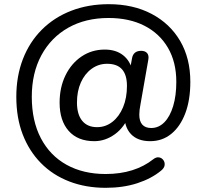

<svg xmlns="http://www.w3.org/2000/svg" viewBox="-20 -734 988 918"><path d="M485 164Q390 164 311 133.5Q232 103 175.5 45.5Q119 -12 88.5 -91.5Q58 -171 58 -271Q58 -370 89.5 -451.5Q121 -533 180 -592Q239 -651 320.5 -682.5Q402 -714 500 -714Q617 -714 705 -667.5Q793 -621 841.5 -538Q890 -455 890 -343Q890 -256 866 -192.5Q842 -129 799 -94Q756 -59 698 -59Q638 -59 606 -93Q574 -127 575 -187L600 -188Q575 -125 529 -92Q483 -59 431 -59Q352 -59 308.5 -108Q265 -157 265 -243Q265 -316 293 -373.5Q321 -431 370 -464Q419 -497 481 -497Q534 -497 568.5 -470Q603 -443 614 -393H600L611 -454Q617 -491 655 -491Q674 -491 683.5 -480Q693 -469 689 -448L652 -237Q649 -222 647.5 -209.5Q646 -197 646 -186Q646 -154 660.5 -138Q675 -122 703 -122Q739 -122 766 -149.5Q793 -177 808 -227Q823 -277 823 -343Q823 -437 783 -505.5Q743 -574 670.5 -611Q598 -648 499 -648Q389 -648 306.5 -601.5Q224 -555 178 -470Q132 -385 132 -271Q132 -156 175.5 -73Q219 10 298.5 54Q378 98 485 98Q555 98 612 80Q669 62 712 28Q727 16 740.5 18.5Q754 21 761.5 32Q769 43 767 56.5Q765 70 750 82Q704 120 636.5 142Q569 164 485 164ZM444 -126Q485 -126 517.5 -151.5Q550 -177 568.5 -221.5Q587 -266 587 -323Q587 -376 563.5 -402.5Q540 -429 492 -429Q451 -429 418 -405Q385 -381 366.5 -339.5Q348 -298 348 -244Q348 -187 373 -156.5Q398 -126 444 -126Z"/></svg>

Font: Nunito ExtraLight SemiBold
Style: Regular
Weight: 600
Version: Version 3.602